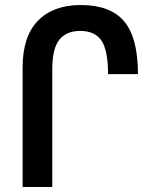

<svg xmlns="http://www.w3.org/2000/svg" viewBox="-20 -744 613 764"><path d="M70 0H188V-467Q188 -552 216.5 -586.5Q245 -621 299 -621Q358 -621 384 -582Q410 -543 410 -449H529Q529 -593 474.5 -658.5Q420 -724 301 -724Q192 -724 131 -661.5Q70 -599 70 -476Z"/></svg>

Font: Noto Sans Armenian Condensed Semi
Style: Regular
Weight: 600
Width: 3
Designer: Monotype Design Team
Foundry: Monotype Imaging Inc.
Version: Version 1.901